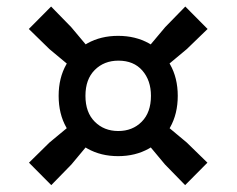

<svg xmlns="http://www.w3.org/2000/svg" viewBox="-20 -656 706 573"><path d="M220.5 -432 127.5 -509.5 66 -569.5 132.5 -636.5 192.5 -575 271 -481.5ZM444.5 -432 394.5 -481.5 473 -575 533 -636.5 599.5 -569.5 537.5 -509.5ZM532.5 -103.5 472.5 -165 397 -255.5 447 -306 537.5 -230.5 599 -170.5ZM133 -103.5 66.5 -170.5 127.5 -230.5 218.5 -306 268.5 -255.5 193 -165ZM332.5 -190Q281 -190 241 -212.5Q201 -235 178 -275.5Q155 -316 155 -370Q155 -423.5 178 -464Q201 -504.5 241 -526.8Q281 -549 332.5 -549Q384 -549 424.2 -526.8Q464.5 -504.5 487.5 -464Q510.5 -423.5 510.5 -370Q510.5 -316 487.5 -275.5Q464.5 -235 424.2 -212.5Q384 -190 332.5 -190ZM333 -265Q375.5 -265 403 -292.8Q430.5 -320.5 430.5 -370Q430.5 -416 404.8 -445.5Q379 -475 333.5 -475Q290.5 -475 262.8 -447.2Q235 -419.5 235 -370Q235 -320.5 262.8 -292.8Q290.5 -265 333 -265Z"/></svg>

Font: Encode Sans SC Expanded SemiBold
Style: Regular
Weight: 600
Width: 7
Designer: Multiple Designers
Foundry: Impallari Type
Version: Version 3.002